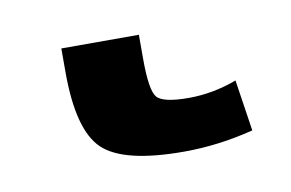

<svg xmlns="http://www.w3.org/2000/svg" viewBox="-38 3 480 317"><g transform="rotate(-10 202.5 161.5)"><path d="M209 100Q209 153 219 165Q229 177 272 177Q313 177 353 162L366 248Q307 263 249 263Q148 263 113.5 230Q79 197 79 100V60H209Z"/></g></svg>

Font: M PLUS 1p
Style: Bold
Weight: 700
Version: Version 1.062